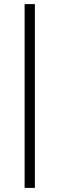

<svg xmlns="http://www.w3.org/2000/svg" viewBox="-20 -743 286 936"><path d="M100 173H150V-723H100Z"/></svg>

Font: Archivo Thin
Style: Italic
Weight: 100
Italic angle: -10°
Designer: Hector Gatti
Foundry: Omnibus-Type
Version: Version 2.001